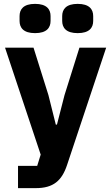

<svg xmlns="http://www.w3.org/2000/svg" viewBox="-20 -771 574 991"><path d="M161 -600C221 -600 241 -628 241 -663V-688C241 -723 221 -751 161 -751C101 -751 81 -723 81 -688V-663C81 -628 101 -600 161 -600ZM381 -600C441 -600 461 -628 461 -663V-688C461 -723 441 -751 381 -751C321 -751 301 -723 301 -688V-663C301 -628 321 -600 381 -600ZM313 -280 274 -128H268L230 -280L153 -525H6L190 27L172 85H73V200H165C255 200 299 162 326 81L528 -525H390Z"/></svg>

Font: IBM Plex Sans Thai Looped
Style: Bold
Weight: 700
Designer: Mike Abbink, Paul van der Laan, Pieter van Rosmalen, Ben Mitchell, Mark Frömberg
Foundry: Bold Monday
Version: Version 1.1